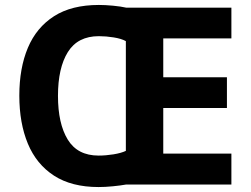

<svg xmlns="http://www.w3.org/2000/svg" viewBox="-20 -745 1013 775"><path d="M379 -725Q405 -725 436.5 -722Q468 -719 490 -714H914V-590H639V-433H896V-309H639V-125H914V0H488Q466 4 435 7Q404 10 378 10Q269 10 198 -36Q127 -82 92.5 -165Q58 -248 58 -359Q58 -470 92.5 -552Q127 -634 198 -679.5Q269 -725 379 -725ZM379 -599Q294 -599 254 -535Q214 -471 214 -358Q214 -246 253.5 -181.5Q293 -117 378 -117Q407 -117 438 -122Q469 -127 488 -136V-579Q470 -589 439 -594Q408 -599 379 -599Z"/></svg>

Font: Noto Sans New Tai Lue
Style: Regular
Weight: 400
Designer: Monotype Design Team
Foundry: Monotype Imaging Inc.
Version: Version 2.003